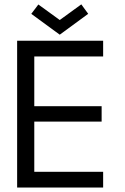

<svg xmlns="http://www.w3.org/2000/svg" viewBox="-20 -843 564 863"><path d="M57 -660H443.6V-589.1H134.1V-365.6H436.8V-296.3H134.1V-70.9H443.6V0H57ZM120.6 -780.7 152.4 -822.8 248.6 -753 345.4 -823.4 376.4 -780.9 248.6 -687.1Z"/></svg>

Font: League Spartan Extralight
Style: Regular
Weight: 200
Foundry: The League of Moveable Type
Version: Version 2.300; ttfautohint (v1.8.3)